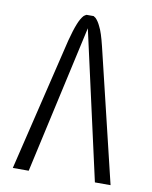

<svg xmlns="http://www.w3.org/2000/svg" viewBox="-79 -738 629 797"><g transform="rotate(10 236.0 -339.5)"><path d="M221 -679H251Q255 -677 260 -673Q272 -661 281 -641Q293 -619 307 -561L442 0H376L236 -625L97 0H30L165 -561Q177 -607 188 -634Q198 -659 210 -672Q215 -676 221 -679Z"/></g></svg>

Font: Almarai Light
Style: Regular
Weight: 300
Designer: Boutros International 2019
Foundry: Created by Boutros International 2019
Version: Version 1.10